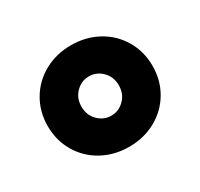

<svg xmlns="http://www.w3.org/2000/svg" viewBox="-80 -809 530 508"><g transform="rotate(-30 185.0 -555.0)"><path d="M25 -555Q25 -599 46 -634.5Q67 -670 103.5 -690Q140 -710 185 -710Q230 -710 266.5 -690Q303 -670 324 -634.5Q345 -599 345 -555Q345 -511 324 -475.5Q303 -440 266.5 -420Q230 -400 185 -400Q140 -400 103.5 -420Q67 -440 46 -475.5Q25 -511 25 -555ZM242 -555Q242 -581 225 -598Q208 -615 185 -615Q162 -615 145 -598Q128 -581 128 -555Q128 -529 145 -512Q162 -495 185 -495Q208 -495 225 -512Q242 -529 242 -555Z"/></g></svg>

Font: Nunito Sans Heavy
Style: Regular
Weight: 400
Designer: Vernon Adams
Foundry: Vernon Adams
Version: Version 2.500